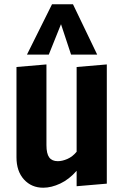

<svg xmlns="http://www.w3.org/2000/svg" viewBox="-20 -864 579 897"><path d="M57 -129V-551L197 -563V-186Q197 -146 210 -128.5Q223 -111 250 -111Q271 -111 295 -121.5Q319 -132 338 -155V-551L479 -563V-6L338 6V-66Q303 -26 261.5 -6.5Q220 13 182 13Q127 13 92 -25.5Q57 -64 57 -129ZM106 -609 223 -844H321L434 -609H312L265 -751L208 -609Z"/></svg>

Font: Francois One
Style: Regular
Weight: 400
Designer: Vernon Adams
Foundry: Vernon Adams
Version: Version 2.000